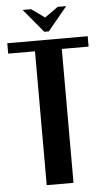

<svg xmlns="http://www.w3.org/2000/svg" viewBox="-68 -890 506 927"><g transform="rotate(-5 185.0 -426.5)"><path d="M78.1 -853H119.1L183.1 -807.1L248 -853H289.1L194.8 -738.8H172.9ZM379.9 -699.2V-648.9H250V0H120.1V-648.9H-9.8V-699.2Z"/></g></svg>

Font: Moniqa Black Paragraph
Style: Regular
Weight: 900
Designer: Rajesh Rajput
Foundry: Rajesh Rajput
Version: Version 1.000